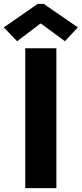

<svg xmlns="http://www.w3.org/2000/svg" viewBox="-46 -968 421 988"><path d="M84 -719.7H244.1V0H84ZM-26.4 -827.1 148.4 -948.2H178.7L354.5 -827.1L288.1 -755.9L165 -846.7H162.1L42 -755.9Z"/></svg>

Font: Reddit Sans Vanilla ExtraBold
Style: Regular
Weight: 800
Designer: Stephen Hutchings
Foundry: Reddit
Version: Version 1.013